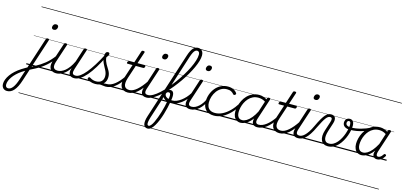

<svg xmlns="http://www.w3.org/2000/svg" viewBox="-403 -1869 6806 3238"><g transform="rotate(15 2999.5 -250.0)"><path d="M-197 519Q-226 519 -247.5 506.5Q-269 494 -280.5 471.5Q-292 449 -292 419Q-292 381 -276 340Q-260 299 -230 257Q-200 215 -156.5 175.5Q-113 136 -59 101Q-36 86 -12 72.5Q12 59 35 45L210 -494Q214 -506 220.5 -510.5Q227 -515 240 -515Q258 -515 263 -508Q268 -501 264 -488L15 276Q-5 339 -28 384.5Q-51 430 -77 460Q-103 490 -133 504.5Q-163 519 -197 519ZM-189 470Q-169 470 -149 458.5Q-129 447 -110 422.5Q-91 398 -73 360Q-55 322 -38 269L14 109Q0 118 -15 127Q-30 136 -44 145Q-90 177 -126 211.5Q-162 246 -186.5 281Q-211 316 -224 350Q-237 384 -237 415Q-237 432 -231.5 444.5Q-226 457 -215 463.5Q-204 470 -189 470ZM300 -683Q282 -683 271 -692.5Q260 -702 260 -719Q260 -745 275.5 -763.5Q291 -782 317 -782Q336 -782 347 -772.5Q358 -763 358 -745Q358 -720 342 -701.5Q326 -683 300 -683ZM0 490H316V500H0ZM0 -20H316V0H0ZM0 -505H316V-500H0ZM0 -1010H316V-1000H0Z M66 81Q58 84 53 79Q48 74 46 65.5Q44 57 46.5 48.5Q49 40 57 36Q109 10 153.5 -13.5Q198 -37 238.5 -63.5Q279 -90 316 -120Q353 -150 388 -187Q423 -224 458 -271Q467 -282 475 -280Q483 -278 486 -268.5Q489 -259 483 -249Q450 -201 415.5 -161.5Q381 -122 343.5 -89.5Q306 -57 264 -28.5Q222 0 172.5 26.5Q123 53 66 81ZM316 490V500ZM316 -20V0ZM316 -505V-500ZM316 -1010V-1000Z M527 16Q480 16 448 -5Q416 -26 408 -68.5Q400 -111 421 -176L526 -494Q530 -506 536.5 -510.5Q543 -515 556 -515Q573 -515 579 -509Q585 -503 581 -491L474 -167Q460 -125 462 -94.5Q464 -64 483.5 -48.5Q503 -33 541 -33Q569 -33 601.5 -45.5Q634 -58 667.5 -85.5Q701 -113 733.5 -156.5Q766 -200 795 -262L871 -496Q875 -508 881 -512Q887 -516 901 -516Q917 -516 923.5 -510.5Q930 -505 926 -493L809 -134Q792 -81 801.5 -56Q811 -31 856 -31Q866 -31 869.5 -23.5Q873 -16 871.5 -7Q870 2 862 9.5Q854 17 840 17Q814 17 794.5 9.5Q775 2 763 -12Q751 -26 747.5 -47Q744 -68 747 -94L758 -135Q730 -92 699.5 -63Q669 -34 638.5 -16.5Q608 1 579.5 8.5Q551 16 527 16ZM316 490H987V500H316ZM316 -20H987V0H316ZM316 -505H987V-500H316ZM316 -1010H987V-1000H316Z M840 17Q828 17 824 9.5Q820 2 823 -7Q826 -16 834.5 -23.5Q843 -31 855 -31Q892 -31 936.5 -63Q981 -95 1031 -156Q1081 -217 1134.5 -302Q1188 -387 1242 -492Q1248 -503 1258 -502Q1268 -501 1274 -492Q1280 -483 1273 -470Q1217 -356 1161.5 -265.5Q1106 -175 1051.5 -112Q997 -49 944.5 -16Q892 17 840 17ZM986 490V500ZM986 -20V0ZM986 -505V-500ZM986 -1010V-1000Z M1392 17Q1374 17 1353.5 13.5Q1333 10 1307.5 8Q1282 6 1248 10L1276 -13Q1309 -22 1332.5 -25.5Q1356 -29 1374 -30Q1392 -31 1408 -31Q1417 -31 1420.5 -23.5Q1424 -16 1421.5 -7Q1419 2 1411.5 9.5Q1404 17 1392 17ZM1210 19Q1166 19 1129.5 6.5Q1093 -6 1073 -25Q1065 -32 1065 -40Q1065 -48 1074 -57Q1083 -66 1090 -66Q1097 -66 1108 -58Q1128 -45 1154.5 -36Q1181 -27 1211 -27Q1273 -27 1306.5 -59.5Q1340 -92 1340 -151Q1340 -179 1332.5 -204Q1325 -229 1312.5 -253Q1300 -277 1286.5 -301.5Q1273 -326 1260.5 -352.5Q1248 -379 1240.5 -408.5Q1233 -438 1233 -473Q1233 -514 1245.5 -534.5Q1258 -555 1284 -555Q1299 -555 1305 -547Q1311 -539 1311 -530Q1311 -517 1303.5 -502.5Q1296 -488 1276 -461Q1279 -429 1288.5 -402Q1298 -375 1311.5 -351Q1325 -327 1339.5 -304.5Q1354 -282 1367 -258.5Q1380 -235 1388 -209Q1396 -183 1396 -151Q1396 -72 1345.5 -26.5Q1295 19 1210 19ZM987 490H1537V500H987ZM987 -20H1537V0H987ZM987 -505H1537V-500H987ZM987 -1010H1537V-1000H987Z M1391 17Q1380 17 1375.5 9.5Q1371 2 1372.5 -7Q1374 -16 1382.5 -23.5Q1391 -31 1406 -31Q1436 -31 1469 -44Q1502 -57 1536 -83Q1570 -109 1606 -149Q1642 -189 1678 -244Q1686 -257 1695 -255Q1704 -253 1708.5 -243.5Q1713 -234 1706 -225Q1666 -161 1626.5 -115Q1587 -69 1547.5 -40Q1508 -11 1469 3Q1430 17 1391 17ZM1537 490V500ZM1537 -20V0ZM1537 -505V-500ZM1537 -1010V-1000Z M1778 17Q1734 17 1703.5 1Q1673 -15 1657 -45Q1641 -75 1641.5 -118.5Q1642 -162 1660 -217L1737 -452H1651Q1640 -452 1637.5 -458.5Q1635 -465 1638 -477Q1642 -489 1648.5 -494.5Q1655 -500 1665 -500H1752L1820 -709Q1824 -721 1830.5 -725.5Q1837 -730 1851 -730Q1868 -730 1874 -724Q1880 -718 1876 -706L1808 -500H1936Q1947 -500 1949.5 -494Q1952 -488 1949 -476Q1945 -463 1938.5 -457.5Q1932 -452 1922 -452H1793L1716 -219Q1700 -169 1698 -133Q1696 -97 1707 -74.5Q1718 -52 1739.5 -41.5Q1761 -31 1792 -31Q1802 -31 1806 -23.5Q1810 -16 1809 -7Q1808 2 1800 9.5Q1792 17 1778 17ZM1537 490H1925V500H1537ZM1537 -20H1925V0H1537ZM1537 -505H1925V-500H1537ZM1537 -1010H1925V-1000H1537Z M1778 17Q1767 17 1762.5 9.5Q1758 2 1759.5 -7Q1761 -16 1769.5 -23.5Q1778 -31 1793 -31Q1824 -31 1856.5 -46.5Q1889 -62 1923 -91.5Q1957 -121 1992 -162.5Q2027 -204 2062 -257Q2069 -268 2078 -266.5Q2087 -265 2091.5 -257Q2096 -249 2090 -239Q2053 -178 2015.5 -130Q1978 -82 1939.5 -49.5Q1901 -17 1860.5 0Q1820 17 1778 17ZM1924 490V500ZM1924 -20V0ZM1924 -505V-500ZM1924 -1010V-1000Z M2103 17Q2071 17 2049.5 7Q2028 -3 2017.5 -23.5Q2007 -44 2007.5 -73Q2008 -102 2020 -140L2135 -494Q2140 -506 2146.5 -510.5Q2153 -515 2166 -515Q2182 -515 2188.5 -509Q2195 -503 2191 -491L2074 -134Q2056 -81 2065.5 -56Q2075 -31 2118 -31Q2128 -31 2132 -23.5Q2136 -16 2134.5 -7Q2133 2 2125 9.5Q2117 17 2103 17ZM2223 -683Q2206 -683 2194.5 -692Q2183 -701 2183 -719Q2183 -743 2198 -762.5Q2213 -782 2241 -782Q2258 -782 2269.5 -773Q2281 -764 2281 -745Q2281 -722 2266.5 -702.5Q2252 -683 2223 -683ZM1925 490H2250V500H1925ZM1925 -20H2250V0H1925ZM1925 -505H2250V-500H1925ZM1925 -1010H2250V-1000H1925Z M2104 17Q2091 17 2087.5 9.5Q2084 2 2087 -7Q2090 -16 2098.5 -23.5Q2107 -31 2119 -31Q2157 -31 2205.5 -58.5Q2254 -86 2307.5 -134.5Q2361 -183 2415.5 -246Q2470 -309 2522 -380.5Q2574 -452 2619.5 -526Q2665 -600 2699.5 -671Q2734 -742 2753 -803Q2772 -864 2772 -909Q2772 -922 2780.5 -928.5Q2789 -935 2799.5 -935Q2810 -935 2818.5 -928.5Q2827 -922 2827 -909Q2827 -867 2810.5 -811Q2794 -755 2764 -690Q2734 -625 2694 -556Q2654 -487 2606 -418Q2558 -349 2506 -285Q2454 -221 2400 -166.5Q2346 -112 2293.5 -70.5Q2241 -29 2193 -6Q2145 17 2104 17ZM2250 490V500ZM2250 -20V0ZM2250 -505V-500ZM2250 -1010V-1000Z M2258 517Q2232 517 2214 505Q2196 493 2188.5 468Q2181 443 2184.5 404Q2188 365 2206 311L2581 -849Q2610 -938 2647 -978.5Q2684 -1019 2734 -1019Q2763 -1019 2784 -1005.5Q2805 -992 2816 -968Q2827 -944 2827 -910Q2827 -898 2818.5 -891.5Q2810 -885 2799.5 -885Q2789 -885 2780.5 -891.5Q2772 -898 2772 -910Q2772 -929 2767 -941.5Q2762 -954 2752 -961Q2742 -968 2727 -968Q2709 -968 2693 -954.5Q2677 -941 2662.5 -912.5Q2648 -884 2632 -837L2428 -202Q2437 -207 2447 -209Q2457 -211 2466 -211Q2483 -211 2496 -203.5Q2509 -196 2517 -180.5Q2525 -165 2527 -140.5Q2529 -116 2525.5 -82.5Q2522 -49 2513 -5Q2506 38 2493 92.5Q2480 147 2462.5 206Q2445 265 2422.5 320Q2400 375 2374 419.5Q2348 464 2319 490.5Q2290 517 2258 517ZM2263 467Q2281 467 2301.5 443Q2322 419 2341.5 378.5Q2361 338 2379.5 288Q2398 238 2414 185Q2430 132 2442 82.5Q2454 33 2460 -5Q2471 -48 2475.5 -78Q2480 -108 2478.5 -127.5Q2477 -147 2469 -156.5Q2461 -166 2447 -166Q2433 -166 2422.5 -159.5Q2412 -153 2407 -138L2259 320Q2243 371 2238.5 403.5Q2234 436 2240.5 451.5Q2247 467 2263 467ZM2250 490H2688V500H2250ZM2250 -20H2688V0H2250ZM2250 -505H2688V-500H2250ZM2250 -1010H2688V-1000H2250Z M2534 -3Q2483 -3 2446 -15.5Q2409 -28 2389.5 -57Q2370 -86 2370 -133Q2370 -145 2378.5 -149Q2387 -153 2395.5 -149Q2404 -145 2404 -133Q2404 -103 2422.5 -84Q2441 -65 2472 -56.5Q2503 -48 2540 -48Q2576 -48 2613.5 -63.5Q2651 -79 2688 -106.5Q2725 -134 2758.5 -170.5Q2792 -207 2818 -249Q2825 -258 2834 -255.5Q2843 -253 2848 -244.5Q2853 -236 2847 -227Q2818 -180 2782 -139.5Q2746 -99 2705 -68.5Q2664 -38 2621 -20.5Q2578 -3 2534 -3ZM2687 490V500ZM2687 -20V0ZM2687 -505V-500ZM2687 -1010V-1000Z M2866 17Q2834 17 2812.5 7Q2791 -3 2780.5 -23.5Q2770 -44 2770.5 -73Q2771 -102 2783 -140L2898 -494Q2903 -506 2909.5 -510.5Q2916 -515 2929 -515Q2945 -515 2951.5 -509Q2958 -503 2954 -491L2837 -134Q2819 -81 2828.5 -56Q2838 -31 2881 -31Q2891 -31 2895 -23.5Q2899 -16 2897.5 -7Q2896 2 2888 9.5Q2880 17 2866 17ZM2986 -683Q2969 -683 2957.5 -692Q2946 -701 2946 -719Q2946 -743 2961 -762.5Q2976 -782 3004 -782Q3021 -782 3032.5 -773Q3044 -764 3044 -745Q3044 -722 3029.5 -702.5Q3015 -683 2986 -683ZM2688 490H3013V500H2688ZM2688 -20H3013V0H2688ZM2688 -505H3013V-500H2688ZM2688 -1010H3013V-1000H2688Z M2867 17Q2856 17 2851.5 9.5Q2847 2 2848.5 -7Q2850 -16 2858.5 -23.5Q2867 -31 2882 -31Q2912 -31 2942.5 -45.5Q2973 -60 3001.5 -85.5Q3030 -111 3054 -145Q3078 -179 3095 -217Q3100 -228 3108.5 -228Q3117 -228 3124 -220.5Q3131 -213 3127 -203Q3108 -157 3080.5 -117Q3053 -77 3019.5 -47Q2986 -17 2947.5 0Q2909 17 2867 17ZM3013 490V500ZM3013 -20V0ZM3013 -505V-500ZM3013 -1010V-1000Z M3282 17Q3185 17 3136 -36.5Q3087 -90 3087 -178Q3087 -244 3109 -305Q3131 -366 3170.5 -414.5Q3210 -463 3265.5 -491Q3321 -519 3388 -519Q3444 -519 3485 -498.5Q3526 -478 3546 -447Q3552 -438 3550 -431Q3548 -424 3538 -415Q3527 -408 3519 -408Q3511 -408 3504 -416Q3485 -440 3457.5 -455Q3430 -470 3382 -470Q3327 -470 3283 -444.5Q3239 -419 3208 -376.5Q3177 -334 3160 -282.5Q3143 -231 3143 -177Q3143 -136 3157.5 -102.5Q3172 -69 3204 -50Q3236 -31 3289 -31Q3299 -31 3303.5 -23.5Q3308 -16 3307 -6.5Q3306 3 3299.5 10Q3293 17 3282 17ZM3013 490H3548V500H3013ZM3013 -20H3548V0H3013ZM3013 -505H3548V-500H3013ZM3013 -1010H3548V-1000H3013Z M3280 17Q3271 17 3266.5 10Q3262 3 3262.5 -6.5Q3263 -16 3269.5 -23.5Q3276 -31 3287 -31Q3353 -31 3416.5 -63Q3480 -95 3538.5 -153Q3597 -211 3646 -289Q3652 -297 3661 -295Q3670 -293 3676 -285.5Q3682 -278 3675 -268Q3621 -180 3557.5 -116Q3494 -52 3424 -17.5Q3354 17 3280 17ZM3548 490V500ZM3548 -20V0ZM3548 -505V-500ZM3548 -1010V-1000Z M3746 17Q3705 17 3675 -3Q3645 -23 3629 -59.5Q3613 -96 3613 -146Q3613 -190 3625.5 -240.5Q3638 -291 3663 -340.5Q3688 -390 3726 -430Q3764 -470 3816.5 -494.5Q3869 -519 3935 -519Q3973 -519 4012.5 -505Q4052 -491 4083 -467L4071 -423Q4030 -451 3996.5 -460.5Q3963 -470 3932 -470Q3878 -470 3836 -449.5Q3794 -429 3762.5 -394Q3731 -359 3710.5 -317Q3690 -275 3680 -231.5Q3670 -188 3670 -150Q3670 -114 3680 -87.5Q3690 -61 3710 -47Q3730 -33 3761 -33Q3796 -33 3836 -56.5Q3876 -80 3917.5 -129Q3959 -178 3997 -254L4010 -214Q3966 -124 3918 -73.5Q3870 -23 3825.5 -3Q3781 17 3746 17ZM4035 17Q4006 17 3985.5 7Q3965 -3 3954.5 -22.5Q3944 -42 3944 -69Q3944 -96 3955 -130L4073 -494Q4077 -506 4083.5 -510.5Q4090 -515 4103 -515Q4121 -515 4126 -507.5Q4131 -500 4127 -488L4008 -125Q3992 -74 4004.5 -52.5Q4017 -31 4050 -31Q4059 -31 4063 -23.5Q4067 -16 4065.5 -7Q4064 2 4056.5 9.5Q4049 17 4035 17ZM3548 490H4183V500H3548ZM3548 -20H4183V0H3548ZM3548 -505H4183V-500H3548ZM3548 -1010H4183V-1000H3548Z M4037 17Q4026 17 4021.5 9.5Q4017 2 4018.5 -7Q4020 -16 4028.5 -23.5Q4037 -31 4052 -31Q4082 -31 4115 -44Q4148 -57 4182 -83Q4216 -109 4252 -149Q4288 -189 4324 -244Q4332 -257 4341 -255Q4350 -253 4354.5 -243.5Q4359 -234 4352 -225Q4312 -161 4272.5 -115Q4233 -69 4193.5 -40Q4154 -11 4115 3Q4076 17 4037 17ZM4183 490V500ZM4183 -20V0ZM4183 -505V-500ZM4183 -1010V-1000Z M4424 17Q4380 17 4349.5 1Q4319 -15 4303 -45Q4287 -75 4287.5 -118.5Q4288 -162 4306 -217L4383 -452H4297Q4286 -452 4283.5 -458.5Q4281 -465 4284 -477Q4288 -489 4294.5 -494.5Q4301 -500 4311 -500H4398L4466 -709Q4470 -721 4476.5 -725.5Q4483 -730 4497 -730Q4514 -730 4520 -724Q4526 -718 4522 -706L4454 -500H4582Q4593 -500 4595.5 -494Q4598 -488 4595 -476Q4591 -463 4584.5 -457.5Q4578 -452 4568 -452H4439L4362 -219Q4346 -169 4344 -133Q4342 -97 4353 -74.5Q4364 -52 4385.5 -41.5Q4407 -31 4438 -31Q4448 -31 4452 -23.5Q4456 -16 4455 -7Q4454 2 4446 9.5Q4438 17 4424 17ZM4183 490H4571V500H4183ZM4183 -20H4571V0H4183ZM4183 -505H4571V-500H4183ZM4183 -1010H4571V-1000H4183Z M4424 17Q4413 17 4408.5 9.5Q4404 2 4405.5 -7Q4407 -16 4415.5 -23.5Q4424 -31 4439 -31Q4470 -31 4502.5 -46.5Q4535 -62 4569 -91.5Q4603 -121 4638 -162.5Q4673 -204 4708 -257Q4715 -268 4724 -266.5Q4733 -265 4737.5 -257Q4742 -249 4736 -239Q4699 -178 4661.5 -130Q4624 -82 4585.5 -49.5Q4547 -17 4506.5 0Q4466 17 4424 17ZM4570 490V500ZM4570 -20V0ZM4570 -505V-500ZM4570 -1010V-1000Z M4749 17Q4717 17 4695.5 7Q4674 -3 4663.5 -23.5Q4653 -44 4653.5 -73Q4654 -102 4666 -140L4781 -494Q4786 -506 4792.5 -510.5Q4799 -515 4812 -515Q4828 -515 4834.5 -509Q4841 -503 4837 -491L4720 -134Q4702 -81 4711.5 -56Q4721 -31 4764 -31Q4774 -31 4778 -23.5Q4782 -16 4780.5 -7Q4779 2 4771 9.5Q4763 17 4749 17ZM4869 -683Q4852 -683 4840.5 -692Q4829 -701 4829 -719Q4829 -743 4844 -762.5Q4859 -782 4887 -782Q4904 -782 4915.5 -773Q4927 -764 4927 -745Q4927 -722 4912.5 -702.5Q4898 -683 4869 -683ZM4571 490H4896V500H4571ZM4571 -20H4896V0H4571ZM4571 -505H4896V-500H4571ZM4571 -1010H4896V-1000H4571Z M4750 17Q4741 17 4737 9.5Q4733 2 4735.5 -7Q4738 -16 4745.5 -23.5Q4753 -31 4765 -31Q4782 -31 4803.5 -40.5Q4825 -50 4850.5 -74Q4876 -98 4905.5 -141Q4935 -184 4966 -251Q5005 -335 5035.5 -387Q5066 -439 5091 -467Q5116 -495 5140 -505.5Q5164 -516 5190 -516Q5200 -516 5203 -509Q5206 -502 5203.5 -492.5Q5201 -483 5195.5 -475.5Q5190 -468 5182 -468Q5165 -468 5148 -457Q5131 -446 5112 -421Q5093 -396 5069 -353Q5045 -310 5014 -246Q4977 -166 4942.5 -114.5Q4908 -63 4876 -34.5Q4844 -6 4813 5.5Q4782 17 4750 17ZM4896 490H4996V500H4896ZM4896 -20H4996V0H4896ZM4896 -505H4996V-500H4896ZM4896 -1010H4996V-1000H4896Z M5268 19Q5226 19 5196.5 1Q5167 -17 5152 -50Q5137 -83 5138 -128.5Q5139 -174 5157 -229L5209 -389Q5222 -429 5216 -448.5Q5210 -468 5183 -468Q5172 -468 5167 -475.5Q5162 -483 5163 -492.5Q5164 -502 5171 -509Q5178 -516 5190 -516Q5216 -516 5234 -507Q5252 -498 5261 -480.5Q5270 -463 5270 -437.5Q5270 -412 5260 -380L5212 -231Q5199 -190 5194.5 -153.5Q5190 -117 5196.5 -89.5Q5203 -62 5223 -46Q5243 -30 5277 -30Q5318 -30 5353.5 -50Q5389 -70 5418 -104Q5447 -138 5470 -180.5Q5493 -223 5508.5 -268Q5524 -313 5532.5 -354.5Q5541 -396 5541 -428Q5541 -448 5537 -460.5Q5533 -473 5526 -479Q5519 -485 5510 -485Q5496 -485 5491 -495Q5486 -505 5492 -515Q5498 -525 5515 -525Q5538 -525 5554.5 -513.5Q5571 -502 5580.5 -480Q5590 -458 5590 -424Q5590 -389 5581.5 -343.5Q5573 -298 5555 -248Q5537 -198 5510 -150.5Q5483 -103 5447.5 -64.5Q5412 -26 5367 -3.5Q5322 19 5268 19ZM4996 490H5638V500H4996ZM4996 -20H5638V0H4996ZM4996 -505H5638V-500H4996ZM4996 -1010H5638V-1000H4996Z M5555 -346Q5517 -346 5489 -357.5Q5461 -369 5446 -390Q5431 -411 5431 -438Q5431 -461 5440 -480.5Q5449 -500 5467.5 -512.5Q5486 -525 5515 -525Q5529 -525 5531.5 -515Q5534 -505 5529 -495Q5524 -485 5510 -485Q5494 -485 5485 -473.5Q5476 -462 5476 -444Q5476 -417 5498 -402.5Q5520 -388 5559 -388Q5604 -388 5648.5 -394.5Q5693 -401 5736 -412.5Q5779 -424 5820.5 -440Q5862 -456 5901 -475Q5915 -481 5920.5 -474Q5926 -467 5924.5 -455.5Q5923 -444 5912 -439Q5856 -410 5798 -389Q5740 -368 5679.5 -357Q5619 -346 5555 -346ZM5638 490H5657V500H5638ZM5638 -20H5657V0H5638ZM5638 -505H5657V-500H5638ZM5638 -1010H5657V-1000H5638Z M5856 17Q5814 17 5784 -3Q5754 -23 5737.5 -59.5Q5721 -96 5721 -146Q5721 -191 5733.5 -242.5Q5746 -294 5772 -343Q5798 -392 5836.5 -432Q5875 -472 5927 -495.5Q5979 -519 6045 -519Q6078 -519 6113 -508Q6148 -497 6176 -477L6182 -495Q6186 -507 6192.5 -511Q6199 -515 6212 -515Q6231 -515 6235.5 -507.5Q6240 -500 6236 -488L6112 -111Q6105 -86 6105 -68Q6105 -50 6113 -40.5Q6121 -31 6136 -31Q6153 -31 6168.5 -40Q6184 -49 6197 -63.5Q6210 -78 6219 -93Q6224 -100 6231.5 -103.5Q6239 -107 6249 -100Q6261 -94 6261.5 -86Q6262 -78 6257 -71Q6246 -51 6227.5 -31Q6209 -11 6184.5 3Q6160 17 6129 17Q6107 17 6091 10Q6075 3 6065.5 -10Q6056 -23 6053 -41Q6050 -59 6053 -81Q6056 -91 6058.5 -100.5Q6061 -110 6064 -119Q6026 -67 5988.5 -37Q5951 -7 5917 5Q5883 17 5856 17ZM5779 -150Q5779 -115 5789 -88.5Q5799 -62 5819 -47.5Q5839 -33 5871 -33Q5906 -33 5944.5 -55.5Q5983 -78 6022.5 -124.5Q6062 -171 6101 -243L6162 -433Q6127 -455 6098 -462.5Q6069 -470 6041 -470Q5987 -470 5944.5 -449Q5902 -428 5871 -394Q5840 -360 5819.5 -317.5Q5799 -275 5789 -231.5Q5779 -188 5779 -150ZM5656 490H6291V500H5656ZM5656 -20H6291V0H5656ZM5656 -505H6291V-500H5656ZM5656 -1010H6291V-1000H5656Z"/></g></svg>

Font: Playwrite MX Guides
Style: Regular
Weight: 400
Designer: Veronika Burian, José Scaglione
Foundry: TypeTogether
Version: Version 1.003